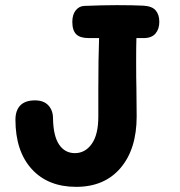

<svg xmlns="http://www.w3.org/2000/svg" viewBox="-20 -724 699 746"><path d="M599 -639Q599 -611 584 -593.5Q569 -576 538 -576H510Q509 -544 509 -488Q509 -416 510 -381L511 -272Q511 -145 448.5 -71.5Q386 2 276 2Q166 2 103 -67.5Q40 -137 40 -259Q40 -295 59 -314.5Q78 -334 116 -334Q150 -334 168 -314.5Q186 -295 186 -264Q187 -196 209.5 -162.5Q232 -129 271 -129Q311 -129 336.5 -165Q362 -201 362 -271V-372Q362 -499 365 -576H325Q291 -576 276 -591Q261 -606 261 -639Q261 -667 274 -683.5Q287 -700 307 -701Q379 -704 434 -704Q497 -704 537 -702Q571 -700 585 -683.5Q599 -667 599 -639Z"/></svg>

Font: Mali
Style: Bold
Weight: 700
Designer: Kitiyaporn Chalermlarp | Katatrad Aksorn Co.,Ltd.
Foundry: Cadson Demak Co.,Ltd.
Version: Version 1.000; ttfautohint (v1.6)